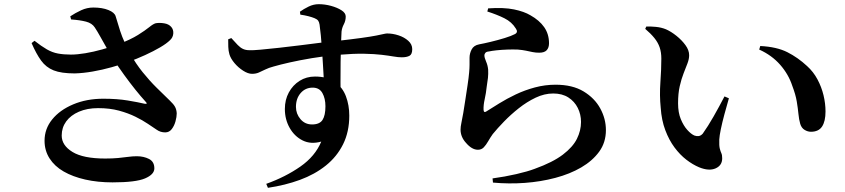

<svg xmlns="http://www.w3.org/2000/svg" viewBox="-20 -823 4040 918"><path d="M518 49Q447 49 387.5 35.5Q328 22 284.5 -3Q241 -28 217 -65.5Q193 -103 193 -150Q193 -207 229.5 -252Q266 -297 330 -324Q394 -351 474 -351Q540 -351 591 -342.5Q642 -334 671 -327Q689 -324 676 -337Q654 -361 627.5 -394Q601 -427 573.5 -465Q546 -503 522 -540Q507 -564 491 -592Q475 -620 460 -647Q445 -674 433 -692Q420 -712 391.5 -719.5Q363 -727 320 -730L316 -745Q340 -761 368 -774Q396 -787 426 -787Q469 -787 498.5 -775Q528 -763 533 -745Q545 -704 554.5 -675Q564 -646 576 -620.5Q588 -595 603 -566Q629 -519 662 -478Q695 -437 729 -403.5Q763 -370 792 -342Q810 -325 817 -312Q824 -299 825 -281Q825 -264 819 -242.5Q813 -221 801 -205.5Q789 -190 770 -190Q747 -190 729.5 -202.5Q712 -215 687 -231Q662 -248 627.5 -265Q593 -282 549 -294Q505 -306 449 -306Q397 -306 357.5 -289Q318 -272 296.5 -242.5Q275 -213 275 -175Q275 -128 326.5 -96.5Q378 -65 483 -65Q518 -65 544.5 -67.5Q571 -70 592.5 -73Q614 -76 634 -76Q667 -76 692.5 -63Q718 -50 718 -18Q718 11 673.5 30Q629 49 518 49ZM337 -472Q273 -472 236.5 -486.5Q200 -501 176.5 -533.5Q153 -566 131 -617L145 -628Q178 -602 204 -587Q230 -572 257.5 -567Q285 -562 319 -562Q349 -562 388 -568.5Q427 -575 468 -586.5Q509 -598 543 -610Q605 -634 640 -656Q675 -678 694 -693.5Q713 -709 725 -712Q743 -715 765 -711.5Q787 -708 799 -694Q810 -681 808.5 -662.5Q807 -644 793 -631Q777 -615 745.5 -596.5Q714 -578 673.5 -559.5Q633 -541 591 -526Q558 -514 513.5 -501.5Q469 -489 423 -481Q377 -473 337 -472Z M1253 56Q1345 23 1416 -26.5Q1487 -76 1516 -146Q1466 -132 1427 -151.5Q1388 -171 1365 -211.5Q1342 -252 1342 -302Q1342 -346 1361 -381Q1380 -416 1412.5 -436.5Q1445 -457 1486 -457Q1546 -457 1582 -431Q1618 -405 1634 -362.5Q1650 -320 1650 -270Q1650 -193 1620.5 -133.5Q1591 -74 1538 -31.5Q1485 11 1414 37Q1343 63 1261 75ZM1472 -228Q1508 -228 1522 -249.5Q1536 -271 1536 -315Q1536 -352 1521.5 -378Q1507 -404 1475 -404Q1440 -404 1417.5 -378Q1395 -352 1395 -312Q1395 -279 1416.5 -253.5Q1438 -228 1472 -228ZM1185 -470Q1166 -470 1142.5 -485Q1119 -500 1101 -521.5Q1083 -543 1077 -563Q1072 -580 1071.5 -599Q1071 -618 1071 -635L1086 -641Q1104 -621 1116.5 -608Q1129 -595 1142 -589Q1155 -583 1172 -583Q1188 -582 1226 -585.5Q1264 -589 1314.5 -594.5Q1365 -600 1416 -606.5Q1467 -613 1511 -618.5Q1555 -624 1580 -626Q1660 -635 1707 -641.5Q1754 -648 1779 -653Q1804 -658 1814.5 -660.5Q1825 -663 1831 -663Q1858 -663 1885.5 -654Q1913 -645 1932 -628Q1951 -611 1951 -588Q1951 -563 1937.5 -556Q1924 -549 1901 -549Q1884 -549 1861 -553Q1838 -557 1804.5 -561Q1771 -565 1721 -566Q1671 -567 1599 -561Q1531 -555 1471.5 -545Q1412 -535 1365.5 -524.5Q1319 -514 1288 -505Q1265 -499 1248 -490.5Q1231 -482 1217 -476Q1203 -470 1185 -470ZM1529 -418Q1529 -430 1527.5 -456Q1526 -482 1524 -516Q1522 -550 1519.5 -586Q1517 -622 1514 -653.5Q1511 -685 1508 -705Q1506 -718 1501 -724.5Q1496 -731 1484 -736Q1472 -741 1454.5 -745.5Q1437 -750 1416 -753L1414 -767Q1432 -780 1455.5 -791.5Q1479 -803 1504 -803Q1533 -803 1562.5 -795Q1592 -787 1612.5 -774Q1633 -761 1633 -744Q1633 -724 1624 -707Q1615 -690 1613 -672Q1612 -654 1610.5 -615Q1609 -576 1608.5 -527Q1608 -478 1608 -428.5Q1608 -379 1609 -341Z M2335 30Q2394 22 2448.5 9.5Q2503 -3 2537 -16Q2623 -47 2671 -83.5Q2719 -120 2738.5 -159.5Q2758 -199 2758 -240Q2758 -276 2742.5 -307Q2727 -338 2697.5 -357Q2668 -376 2625 -376Q2583 -376 2541 -356Q2499 -336 2460.5 -305.5Q2422 -275 2390 -242Q2358 -209 2336 -182Q2324 -165 2314 -147.5Q2304 -130 2293 -118.5Q2282 -107 2265 -107Q2236 -107 2208 -140Q2195 -154 2188.5 -170Q2182 -186 2182 -203Q2182 -217 2186 -235.5Q2190 -254 2195 -283Q2199 -307 2204.5 -343Q2210 -379 2215.5 -415.5Q2221 -452 2223 -476Q2225 -498 2225 -513Q2225 -528 2225 -547Q2225 -567 2235 -586.5Q2245 -606 2271 -611Q2293 -615 2326.5 -623Q2360 -631 2392.5 -641Q2425 -651 2442 -660Q2459 -669 2446 -687Q2427 -718 2392 -735.5Q2357 -753 2310 -768L2314 -783Q2389 -788 2437.5 -778Q2486 -768 2516 -750Q2559 -726 2582 -693Q2605 -660 2605 -616Q2605 -595 2594 -583Q2583 -571 2558 -571Q2541 -571 2526.5 -574Q2512 -577 2495.5 -580.5Q2479 -584 2456 -586Q2433 -587 2405.5 -586Q2378 -585 2354.5 -582.5Q2331 -580 2318 -577Q2305 -576 2300.5 -570Q2296 -564 2296 -559Q2296 -547 2304 -529Q2312 -511 2314 -490Q2315 -469 2313 -450.5Q2311 -432 2307 -408Q2304 -378 2297.5 -349Q2291 -320 2292 -298Q2293 -282 2305 -290Q2332 -307 2367.5 -329Q2403 -351 2446 -371.5Q2489 -392 2537.5 -405Q2586 -418 2636 -418Q2717 -418 2770 -386Q2823 -354 2850 -304.5Q2877 -255 2877 -201Q2877 -142 2845 -98Q2813 -54 2759 -22.5Q2705 9 2635 27.5Q2565 46 2489 51.5Q2413 57 2337 50Z M3323 -23Q3292 -36 3261.5 -59.5Q3231 -83 3205 -118Q3179 -153 3161 -200.5Q3143 -248 3139 -308Q3133 -367 3137.5 -429.5Q3142 -492 3142 -543Q3142 -573 3134 -596.5Q3126 -620 3108.5 -641.5Q3091 -663 3065 -685L3070 -696Q3090 -697 3116 -694.5Q3142 -692 3164 -683Q3189 -672 3214.5 -651.5Q3240 -631 3257.5 -607Q3275 -583 3275 -559Q3275 -541 3267 -520Q3259 -499 3248.5 -472.5Q3238 -446 3230 -411Q3222 -376 3222 -329Q3222 -285 3235 -253.5Q3248 -222 3266 -202Q3284 -182 3300 -175Q3311 -171 3321 -172.5Q3331 -174 3340 -184Q3365 -219 3391.5 -265.5Q3418 -312 3444 -362L3465 -353Q3454 -315 3443.5 -276Q3433 -237 3426.5 -205.5Q3420 -174 3419 -156Q3418 -126 3421.5 -112.5Q3425 -99 3429 -90.5Q3433 -82 3433 -66Q3433 -32 3401.5 -18Q3370 -4 3323 -23ZM3857 -193Q3842 -193 3827 -202Q3812 -211 3806 -231Q3800 -252 3797.5 -278.5Q3795 -305 3789.5 -338Q3784 -371 3768 -413Q3750 -468 3710 -513.5Q3670 -559 3610 -586L3615 -603Q3694 -599 3744.5 -573.5Q3795 -548 3839 -507Q3869 -480 3888.5 -443.5Q3908 -407 3917.5 -367.5Q3927 -328 3927 -290Q3927 -243 3910.5 -218Q3894 -193 3857 -193Z"/></svg>

Font: Noto Serif JP ExtraLight
Style: Bold
Weight: 700
Version: Version 2.003-H1;hotconv 1.1.1;makeotfexe 2.6.0